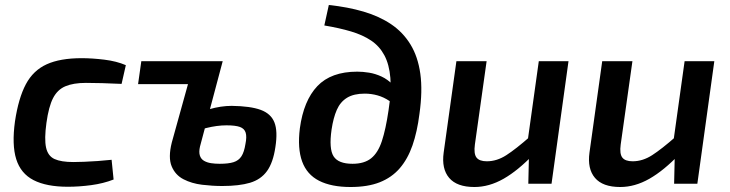

<svg xmlns="http://www.w3.org/2000/svg" viewBox="-20 -736 2923 769"><path d="M307 -503Q349 -503 398 -497Q447 -491 484 -475L467 -400Q427 -402 389 -403Q351 -404 324 -404Q274 -404 242 -390.5Q210 -377 192.5 -343Q175 -309 166 -244Q157 -179 164.5 -145Q172 -111 198.5 -99Q225 -87 274 -87Q291 -87 316.5 -88Q342 -89 371 -91Q400 -93 427 -96L435 -17Q394 -1 345.5 5.5Q297 12 252 12Q166 12 114.5 -14.5Q63 -41 45 -98.5Q27 -156 40 -250Q54 -343 83.5 -398.5Q113 -454 167 -478.5Q221 -503 307 -503Z M872 -491 781 -149Q776 -127 780.5 -113Q785 -99 797 -92Q809 -85 825 -82.5Q841 -80 860 -80Q895 -80 915.5 -86.5Q936 -93 947 -110Q958 -127 963 -159Q969 -188 964 -204.5Q959 -221 941 -227.5Q923 -234 887 -234Q849 -234 805 -223Q761 -212 711 -183L722 -256Q771 -285 818 -298.5Q865 -312 908 -312Q983 -311 1024 -296Q1065 -281 1079 -246Q1093 -211 1083 -147Q1074 -85 1049.5 -51Q1025 -17 981.5 -4Q938 9 870 9Q831 9 789.5 4Q748 -1 715 -18Q682 -35 667.5 -70Q653 -105 668 -165L754 -475ZM872 -491 796 -399H533L546 -491Z M1297 -716Q1373 -708 1436 -689.5Q1499 -671 1546.5 -639Q1594 -607 1624 -558Q1654 -509 1663.5 -440.5Q1673 -372 1660 -280Q1651 -208 1632 -153.5Q1613 -99 1581 -62Q1549 -25 1501 -6Q1453 13 1384 13Q1307 13 1258 -12Q1209 -37 1190 -89.5Q1171 -142 1181 -222Q1196 -333 1251 -391Q1306 -449 1411 -449Q1433 -449 1458 -445Q1483 -441 1508 -429.5Q1533 -418 1554 -396Q1575 -374 1591 -337L1582 -290Q1563 -316 1540 -331.5Q1517 -347 1492 -354Q1467 -361 1441 -361Q1397 -361 1370 -344.5Q1343 -328 1329 -296Q1315 -264 1308 -217Q1297 -140 1316 -110Q1335 -80 1392 -80Q1439 -80 1466.5 -102Q1494 -124 1509.5 -171Q1525 -218 1536 -293Q1548 -370 1543.5 -424Q1539 -478 1519.5 -514.5Q1500 -551 1466.5 -573.5Q1433 -596 1386 -610Q1339 -624 1279 -634Z M1929 -491 1882 -157Q1877 -120 1888.5 -105Q1900 -90 1930 -90Q1970 -90 2008 -114.5Q2046 -139 2103 -189L2119 -120Q2055 -53 1997 -20Q1939 13 1880 13Q1810 13 1779 -23.5Q1748 -60 1757 -125L1808 -491ZM2257 -491 2189 0H2096L2099 -134L2090 -147L2138 -491Z M2513 -491 2466 -157Q2461 -120 2472.5 -105Q2484 -90 2514 -90Q2554 -90 2592 -114.5Q2630 -139 2687 -189L2703 -120Q2639 -53 2581 -20Q2523 13 2464 13Q2394 13 2363 -23.5Q2332 -60 2341 -125L2392 -491ZM2841 -491 2773 0H2680L2683 -134L2674 -147L2722 -491Z"/></svg>

Font: Exo 2 SemiBold
Style: Italic
Weight: 600
Italic angle: -8°
Designer: Natanael Gama
Foundry: Natanael Gama
Version: Version 2.010